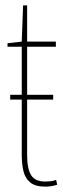

<svg xmlns="http://www.w3.org/2000/svg" viewBox="-20 -685 233 715"><path d="M81 -314V-108Q81 -56 96 -32.5Q111 -9 148 -9Q158 -9 168 -10Q178 -11 189 -15L193 3Q180 7 169 8.5Q158 10 148 10Q111 10 92 -6Q73 -22 67 -49Q61 -76 61 -108V-314H18V-332H61V-511H8V-524L61 -530L66 -665H81V-530H188V-511H81V-332H178V-314Z"/></svg>

Font: Georama ExtraCondensed Thin
Style: Regular
Weight: 100
Width: 2
Designer: Jean-Baptiste Levee
Foundry: Production Type
Version: Version 1.001